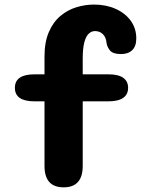

<svg xmlns="http://www.w3.org/2000/svg" viewBox="-20 -795 659 824"><path d="M128.2 -360.1Q43.9 -360.1 43.9 -418.1Q43.9 -476 128.2 -476H171V-552Q171 -614.8 189.8 -657.8Q208.5 -700.8 239.5 -726.7Q270.5 -752.6 308.2 -764Q345.9 -775.4 383.3 -775.4Q435 -775.4 476 -757.1Q517.1 -738.8 541 -706.1Q564.9 -673.4 564.9 -630Q564.9 -596.8 547.6 -579.9Q530.2 -563 499.5 -563Q464.2 -563 451.8 -578.7Q439.3 -594.4 437.2 -611.2Q435.1 -635.1 421.6 -648.3Q408.2 -661.6 387.8 -661.6Q372 -661.6 360 -649.7Q348.1 -637.8 341.5 -611.9Q335 -585.9 335 -543.2V-476H445.4Q487.6 -476 508.7 -461.2Q529.8 -446.3 529.8 -418.1Q529.8 -389.8 508.7 -375Q487.6 -360.1 445.4 -360.1H335V-82.8Q335 9 253.2 9Q171 9 171 -82.8V-360.1Z"/></svg>

Font: Sono ExtraLight
Style: Regular
Weight: 200
Designer: Tyler Finck
Foundry: Tyler Finck
Version: Version 2.112